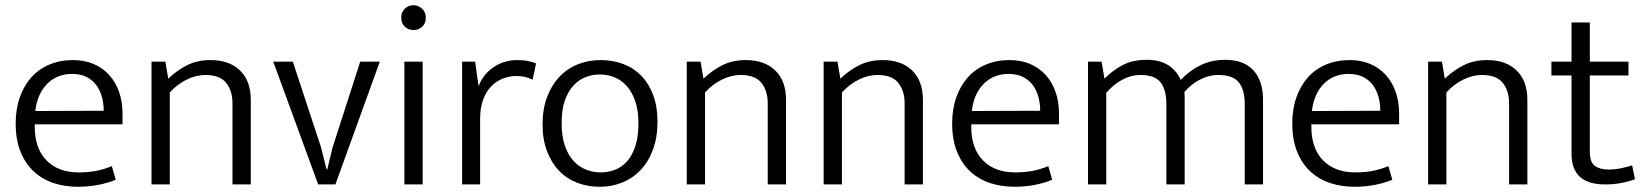

<svg xmlns="http://www.w3.org/2000/svg" viewBox="-20 -706 6300 735"><path d="M449 -230H113V-221Q113 -138 158 -92Q203 -46 281 -46Q316 -46 346 -51.5Q376 -57 408 -70L423 -18Q395 -6 357.5 1.5Q320 9 278 9Q229 9 186 -5Q143 -19 110.5 -48.5Q78 -78 59 -124Q40 -170 40 -234Q40 -289 56 -334Q72 -379 100.5 -410.5Q129 -442 169.5 -459Q210 -476 260 -476Q303 -476 337.5 -461.5Q372 -447 397 -420Q422 -393 435.5 -355Q449 -317 449 -271ZM377 -282Q377 -310 370 -335.5Q363 -361 348.5 -380.5Q334 -400 311 -411.5Q288 -423 256 -423Q198 -423 160.5 -385Q123 -347 115 -281Z M630 0H560V-470H613L624 -405Q659 -438 697.5 -457Q736 -476 786 -476Q858 -476 899 -436Q940 -396 940 -324V0H870V-311Q870 -358 846 -388.5Q822 -419 766 -419Q731 -419 695 -401.5Q659 -384 630 -352Z M1359 -470H1434L1264 0H1198L1026 -470H1101L1209 -142L1230 -58H1233L1253 -141Z M1528 0V-470H1598V0ZM1563 -591Q1543 -591 1529.5 -604Q1516 -617 1516 -638Q1516 -659 1529.5 -672.5Q1543 -686 1563 -686Q1581 -686 1595.5 -673Q1610 -660 1610 -638Q1610 -616 1596 -603.5Q1582 -591 1563 -591Z M1749 0V-470H1799L1812 -376Q1829 -421 1869 -448.5Q1909 -476 1960 -476Q1985 -476 2003 -472Q2021 -468 2032 -463L2019 -401Q2007 -407 1992 -411Q1977 -415 1957 -415Q1928 -415 1903 -404.5Q1878 -394 1859 -374Q1840 -354 1829 -323Q1818 -292 1818 -252V0Z M2497 -240Q2497 -181 2480 -134.5Q2463 -88 2433 -56Q2403 -24 2362.5 -7.5Q2322 9 2276 9Q2229 9 2189 -6.5Q2149 -22 2120 -52.5Q2091 -83 2074 -127.5Q2057 -172 2057 -230Q2057 -289 2074.5 -335Q2092 -381 2122 -412.5Q2152 -444 2192.5 -460Q2233 -476 2280 -476Q2326 -476 2366 -461Q2406 -446 2435 -416Q2464 -386 2480.5 -342Q2497 -298 2497 -240ZM2424 -235Q2424 -284 2411.5 -319.5Q2399 -355 2378.5 -377.5Q2358 -400 2331.5 -410.5Q2305 -421 2277 -421Q2249 -421 2222.5 -411Q2196 -401 2175.5 -379Q2155 -357 2142.5 -321.5Q2130 -286 2130 -235Q2130 -184 2142.5 -148Q2155 -112 2176 -89.5Q2197 -67 2224 -56.5Q2251 -46 2279 -46Q2307 -46 2333 -55.5Q2359 -65 2379.5 -87.5Q2400 -110 2412 -146Q2424 -182 2424 -235Z M2679 0H2609V-470H2662L2673 -405Q2708 -438 2746.5 -457Q2785 -476 2835 -476Q2907 -476 2948 -436Q2989 -396 2989 -324V0H2919V-311Q2919 -358 2895 -388.5Q2871 -419 2815 -419Q2780 -419 2744 -401.5Q2708 -384 2679 -352Z M3203 0H3133V-470H3186L3197 -405Q3232 -438 3270.5 -457Q3309 -476 3359 -476Q3431 -476 3472 -436Q3513 -396 3513 -324V0H3443V-311Q3443 -358 3419 -388.5Q3395 -419 3339 -419Q3304 -419 3268 -401.5Q3232 -384 3203 -352Z M4034 -230H3698V-221Q3698 -138 3743 -92Q3788 -46 3866 -46Q3901 -46 3931 -51.5Q3961 -57 3993 -70L4008 -18Q3980 -6 3942.5 1.5Q3905 9 3863 9Q3814 9 3771 -5Q3728 -19 3695.5 -48.5Q3663 -78 3644 -124Q3625 -170 3625 -234Q3625 -289 3641 -334Q3657 -379 3685.5 -410.5Q3714 -442 3754.5 -459Q3795 -476 3845 -476Q3888 -476 3922.5 -461.5Q3957 -447 3982 -420Q4007 -393 4020.5 -355Q4034 -317 4034 -271ZM3962 -282Q3962 -310 3955 -335.5Q3948 -361 3933.5 -380.5Q3919 -400 3896 -411.5Q3873 -423 3841 -423Q3783 -423 3745.5 -385Q3708 -347 3700 -281Z M4215 0H4145V-470H4197L4208 -405Q4241 -438 4279 -457.5Q4317 -477 4370 -477Q4420 -477 4452 -456.5Q4484 -436 4500 -400Q4535 -437 4577 -457Q4619 -477 4670 -477Q4742 -477 4778.5 -436.5Q4815 -396 4815 -324V0H4745V-308Q4745 -362 4722.5 -390.5Q4700 -419 4643 -419Q4609 -419 4575 -402Q4541 -385 4514 -354Q4515 -347 4515 -339Q4515 -331 4515 -324V0H4445V-308Q4445 -362 4423 -390.5Q4401 -419 4345 -419Q4310 -419 4276.5 -401Q4243 -383 4215 -351Z M5336 -230H5000V-221Q5000 -138 5045 -92Q5090 -46 5168 -46Q5203 -46 5233 -51.5Q5263 -57 5295 -70L5310 -18Q5282 -6 5244.5 1.5Q5207 9 5165 9Q5116 9 5073 -5Q5030 -19 4997.5 -48.5Q4965 -78 4946 -124Q4927 -170 4927 -234Q4927 -289 4943 -334Q4959 -379 4987.5 -410.5Q5016 -442 5056.5 -459Q5097 -476 5147 -476Q5190 -476 5224.5 -461.5Q5259 -447 5284 -420Q5309 -393 5322.5 -355Q5336 -317 5336 -271ZM5264 -282Q5264 -310 5257 -335.5Q5250 -361 5235.5 -380.5Q5221 -400 5198 -411.5Q5175 -423 5143 -423Q5085 -423 5047.5 -385Q5010 -347 5002 -281Z M5517 0H5447V-470H5500L5511 -405Q5546 -438 5584.5 -457Q5623 -476 5673 -476Q5745 -476 5786 -436Q5827 -396 5827 -324V0H5757V-311Q5757 -358 5733 -388.5Q5709 -419 5653 -419Q5618 -419 5582 -401.5Q5546 -384 5517 -352Z M6214 -417H6066V-126Q6066 -85 6085.5 -71Q6105 -57 6137 -57Q6162 -57 6186 -62Q6210 -67 6228 -73L6239 -20Q6219 -12 6189 -6Q6159 0 6124 0Q5996 0 5996 -117V-417H5919V-470H5996V-620H6066V-470H6214Z"/></svg>

Font: Mukta Vaani Light
Style: Regular
Weight: 300
Designer: Noopur Datye, Girish Dalvi, Yashodeep Gholap, Pallavi Karambelkar
Foundry: Ek Type
Version: Version 2.538;PS 1.000;hotconv 16.6.51;makeotf.lib2.5.65220;